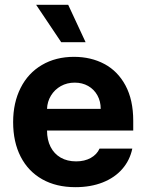

<svg xmlns="http://www.w3.org/2000/svg" viewBox="-20 -776 614 807"><path d="M35.2 -262.7Q35.2 -344.2 66.7 -406.5Q98.1 -468.8 156.2 -502.9Q214.4 -537.1 291 -537.1Q362.3 -537.1 418.7 -507.1Q475.1 -477.1 507.6 -416.5Q540 -356 540 -268.6V-227.5H177.7Q177.7 -188 192.6 -158.7Q207.5 -129.4 235.1 -113.5Q262.7 -97.7 299.8 -97.7Q335.4 -97.7 361.3 -112.1Q387.2 -126.5 398.4 -151.4H536.1Q525.9 -102.5 494.1 -65.9Q462.4 -29.3 411.9 -9.3Q361.3 10.7 296.9 10.7Q216.3 10.7 157.5 -22.5Q98.6 -55.7 66.9 -117.4Q35.2 -179.2 35.2 -262.7ZM403.3 -318.4Q403.3 -350.1 389.4 -375.2Q375.5 -400.4 350.6 -414.6Q325.7 -428.7 293.9 -428.7Q261.7 -428.7 235.6 -414.1Q209.5 -399.4 194.1 -374Q178.7 -348.6 177.7 -318.4ZM131.8 -755.9H266.6L339.8 -598.6H237.3Z"/></svg>

Font: Pretendard Std
Style: Bold
Weight: 700
Designer: Base glyphs from Inter by Rasmus Andersson; Hangeul glyphs from Noto Sans CJK(Source Han Sans) by Jang Soo-young and Kan
Foundry: Kil Hyung-jin
Version: Version 1.309